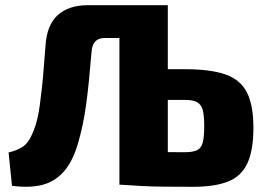

<svg xmlns="http://www.w3.org/2000/svg" viewBox="-20 -710 1020 738"><path d="M611 -690V-564H383Q359 -564 346.5 -551Q334 -538 332 -512Q327 -452 322 -401.5Q317 -351 311 -307.5Q305 -264 297 -227Q289 -190 279 -156Q258 -86 223 -48Q188 -10 139 1.5Q90 13 26 4L13 -124Q44 -131 67.5 -146Q91 -161 109 -207Q117 -226 123 -251Q129 -276 133 -306Q137 -336 141 -371.5Q145 -407 148 -447.5Q151 -488 155 -535Q160 -614 202 -652Q244 -690 318 -690ZM625 -690V0H439V-690ZM691 -444Q790 -444 847.5 -423.5Q905 -403 929.5 -354Q954 -305 954 -219Q954 -131 930.5 -81.5Q907 -32 856 -12Q805 8 723 8Q658 8 611.5 7.5Q565 7 526 5Q487 3 444 0L459 -128Q482 -127 543.5 -126Q605 -125 691 -125Q722 -125 738 -133Q754 -141 759.5 -163Q765 -185 765 -225Q765 -265 759.5 -286.5Q754 -308 738 -317Q722 -326 691 -326H455V-444Z"/></svg>

Font: Exo 2 ExtraBold
Style: Regular
Weight: 800
Designer: Natanael Gama
Foundry: Natanael Gama
Version: Version 2.010